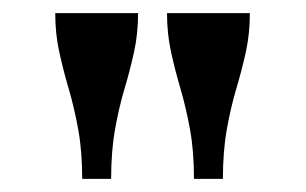

<svg xmlns="http://www.w3.org/2000/svg" viewBox="-20 -730 465 292"><path d="M190 -710H64Q64 -679 70 -651.5Q76 -624 84.5 -595Q93 -566 99 -533Q105 -500 105 -458H149Q149 -500 155 -533.5Q161 -567 169.5 -595.5Q178 -624 184 -651.5Q190 -679 190 -710ZM360 -710H234Q234 -679 240 -651.5Q246 -624 254.5 -595Q263 -566 269 -533Q275 -500 275 -458H319Q319 -500 325 -533.5Q331 -567 339.5 -595.5Q348 -624 354 -651.5Q360 -679 360 -710Z"/></svg>

Font: Roboto Serif 120pt Expanded SemiBold
Style: Regular
Weight: 600
Width: 7
Designer: Greg Gazdowicz
Foundry: Commercial Type
Version: Version 1.008